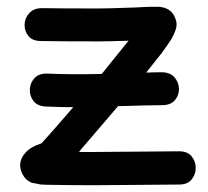

<svg xmlns="http://www.w3.org/2000/svg" viewBox="-20 -546 612 566"><path d="M259 0Q300 0 389 -1Q477 -2 508 -2Q533 -2 545 -17Q557 -32 557 -51Q557 -70 545 -85Q533 -100 508 -100Q477 -100 389 -99Q300 -98 258 -98H213L220 -107L328 -233Q424 -236 458 -236Q483 -236 495.5 -250.5Q508 -265 507.5 -284.5Q507 -304 494 -318.5Q481 -333 456 -333Q436 -333 411 -332L457 -390Q476 -416 486 -432Q492 -443 495 -451Q505 -473 497 -491Q489 -515 465 -523Q461 -524 456 -525Q452 -526 446 -526H429Q413 -526 380 -524Q295 -521 273 -521Q157 -521 104 -522Q80 -522 66.5 -507.5Q53 -493 52.5 -473.5Q52 -454 64 -439.5Q76 -425 102 -425Q157 -424 273 -424Q297 -424 359 -426L292 -343L280 -328Q186 -326 120 -329Q95 -330 82 -316Q69 -302 68 -283Q67 -264 78.5 -248.5Q90 -233 116 -232Q155 -230 196 -230L143 -169Q108 -129 103 -124Q102 -123 101 -123Q99 -122 93.5 -120Q88 -118 85 -117Q66 -108 56 -97Q29 -68 46 -33Q55 -15 74 -7Q79 -6 86 -5Q93 -3 102 -2Q116 -1 141 -1Q182 0 259 0Z"/></svg>

Font: Balsamiq Sans
Style: Regular
Weight: 400
Designer: Michael Angeles
Foundry: Balsamiq SRL
Version: Version 1.020; ttfautohint (v1.8.4.7-5d5b);gftools[0.9.26]